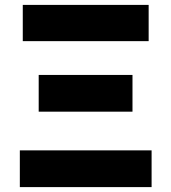

<svg xmlns="http://www.w3.org/2000/svg" viewBox="-20 -764 699 784"><path d="M61 0H599V-150H61ZM138 -308H521V-458H138ZM73 -596H587V-744H73Z"/></svg>

Font: Noto Sans CJK KR Black
Style: Regular
Weight: 900
Designer: Ryoko NISHIZUKA (kana & ideographs); Paul D. Hunt (Latin, Greek & Cyrillic); Wenlong ZHANG (bopomofo); Sandoll Communica
Foundry: Adobe Systems Incorporated
Version: Version 1.004;PS 1.004;hotconv 1.0.82;makeotf.lib2.5.63406